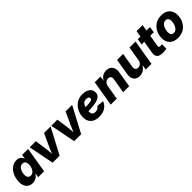

<svg xmlns="http://www.w3.org/2000/svg" viewBox="412 -2246 3832 3832"><g transform="rotate(-45 2327.5 -330.0)"><path d="M206.5 8.8Q145 8.8 100.6 -23.2Q56.2 -55.2 37.1 -117.4Q18.1 -179.7 33.2 -270Q48.8 -363.3 89.1 -425Q129.4 -486.8 184.3 -517.6Q239.3 -548.3 297.9 -548.3Q339.8 -548.3 367.7 -534.7Q395.5 -521 412.1 -498.8Q428.7 -476.6 435.5 -451.7H439.5L454.1 -541H622.6L533.2 0H365.7L379.9 -86.4H375Q359.9 -61 335.7 -39.6Q311.5 -18.1 279.3 -4.6Q247.1 8.8 206.5 8.8ZM285.2 -125Q317.9 -125 344 -143.1Q370.1 -161.1 387.7 -193.6Q405.3 -226.1 412.6 -270Q419.9 -314.9 413.1 -347.4Q406.2 -379.9 386 -397.5Q365.7 -415 333 -415Q300.8 -415 274.9 -397Q249 -378.9 231.9 -346.4Q214.8 -314 207.5 -270Q200.2 -226.6 206.8 -193.6Q213.4 -160.6 233.2 -142.8Q252.9 -125 285.2 -125Z M774.9 0 668.5 -541H840.3L877.9 -278.8Q885.3 -225.6 888.7 -170.9Q892.1 -116.2 894.5 -55.7H861.8Q884.3 -116.2 905.5 -170.7Q926.8 -225.1 951.7 -278.8L1073.7 -541H1257.8L971.2 0Z M1382.8 0 1276.4 -541H1448.2L1485.8 -278.8Q1493.2 -225.6 1496.6 -170.9Q1500 -116.2 1502.4 -55.7H1469.7Q1492.2 -116.2 1513.4 -170.7Q1534.7 -225.1 1559.6 -278.8L1681.6 -541H1865.7L1579.1 0Z M2083.5 11.7Q2007.8 11.7 1952.9 -15.4Q1897.9 -42.5 1869.1 -93.8Q1840.3 -145 1841.8 -217.3Q1843.3 -285.2 1866.7 -345.2Q1890.1 -405.3 1932.4 -451.2Q1974.6 -497.1 2032.7 -523.2Q2090.8 -549.3 2161.6 -549.3Q2221.2 -549.3 2269.5 -530.3Q2317.9 -511.2 2346.2 -474.9Q2374.5 -438.5 2374.5 -386.2Q2374.5 -332.5 2342.3 -299.6Q2310.1 -266.6 2248.5 -249.3Q2187 -231.9 2099.4 -226.1Q2011.7 -220.2 1900.4 -220.2L1916.5 -318.4Q2012.2 -318.4 2071.5 -321Q2130.9 -323.7 2162.8 -330.3Q2194.8 -336.9 2207 -348.1Q2219.2 -359.4 2219.2 -376.5Q2219.2 -399.9 2199.2 -413.1Q2179.2 -426.3 2143.6 -426.3Q2099.6 -426.3 2072.5 -403.8Q2045.4 -381.3 2031.2 -347.4Q2017.1 -313.5 2012 -277.3Q2006.8 -241.2 2006.3 -213.4Q2005.4 -184.6 2012.9 -161.4Q2020.5 -138.2 2040.3 -124.8Q2060.1 -111.3 2096.7 -111.3Q2135.3 -111.3 2163.1 -127Q2190.9 -142.6 2201.7 -169.9L2354.5 -157.2Q2328.6 -81.5 2257.8 -34.9Q2187 11.7 2083.5 11.7Z M2633.8 -300.8 2584 0H2414.1L2503.9 -541H2665L2645.5 -402.8L2633.8 -408.2Q2665.5 -473.6 2712.9 -511Q2760.3 -548.3 2829.1 -548.3Q2888.7 -548.3 2928.2 -521.7Q2967.8 -495.1 2984.4 -447.8Q3001 -400.4 2990.2 -337.9L2934.6 0H2764.2L2816.9 -315.9Q2824.7 -361.8 2804.7 -384.8Q2784.7 -407.7 2746.6 -407.7Q2717.3 -407.7 2693.6 -394.5Q2669.9 -381.3 2654.5 -357.4Q2639.2 -333.5 2633.8 -300.8Z M3230.5 7.8Q3173.8 7.8 3135.7 -17.6Q3097.7 -43 3082.3 -89.1Q3066.9 -135.3 3077.1 -197.3L3133.8 -541H3303.7L3252.4 -230.5Q3245.1 -185.1 3263.9 -158.9Q3282.7 -132.8 3324.7 -132.8Q3352.1 -132.8 3374.8 -144.8Q3397.5 -156.7 3412.8 -179.4Q3428.2 -202.1 3433.6 -234.4L3483.9 -541H3654.3L3564.5 0H3403.3L3423.3 -137.7H3433.6Q3402.3 -71.8 3352.5 -32Q3302.7 7.8 3230.5 7.8Z M4063.5 -541 4043 -414.1H3698.2L3719.2 -541ZM3816.4 -672.4H3986.3L3902.8 -168.5Q3899.4 -146 3908 -135.7Q3916.5 -125.5 3940.4 -125.5Q3949.7 -125.5 3966.1 -127.2Q3982.4 -128.9 3990.2 -130.4L3987.8 -5.4Q3960.4 1.5 3933.3 4.2Q3906.2 6.8 3881.3 6.8Q3793 6.8 3755.1 -33.2Q3717.3 -73.2 3730 -150.9Z M4310.1 10.3Q4233.9 10.3 4180.2 -18.1Q4126.5 -46.4 4098.1 -97.9Q4069.8 -149.4 4069.8 -218.3Q4069.8 -284.7 4091.3 -344Q4112.8 -403.3 4153.6 -449.5Q4194.3 -495.6 4252.4 -522Q4310.5 -548.3 4384.8 -548.3Q4460.9 -548.3 4514.4 -520Q4567.9 -491.7 4596.2 -440.2Q4624.5 -388.7 4624.5 -319.3Q4624.5 -253.9 4603.5 -194.6Q4582.5 -135.3 4542 -89.1Q4501.5 -43 4443.1 -16.4Q4384.8 10.3 4310.1 10.3ZM4317.4 -120.1Q4353.5 -120.1 4379.4 -140.6Q4405.3 -161.1 4421.9 -192.9Q4438.5 -224.6 4446 -260Q4453.6 -295.4 4453.6 -325.2Q4453.6 -354.5 4444.6 -375Q4435.5 -395.5 4418.7 -406.5Q4401.9 -417.5 4377.4 -417.5Q4341.3 -417.5 4315.2 -397.5Q4289.1 -377.4 4272.5 -345.9Q4255.9 -314.5 4248.3 -279.3Q4240.7 -244.1 4240.7 -213.9Q4240.7 -170.4 4260.7 -145.3Q4280.8 -120.1 4317.4 -120.1Z"/></g></svg>

Font: Inter 17pt ExtraBold
Style: Italic
Weight: 800
Italic angle: -9.3988°
Version: Version 4.001;git-66647c0bb